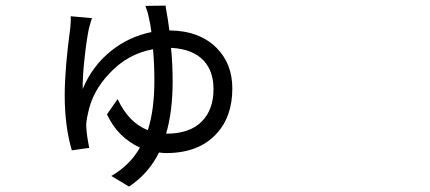

<svg xmlns="http://www.w3.org/2000/svg" viewBox="-20 -609 1540 688"><path d="M442.4 59.6 378.9 21.5Q446.3 -17.6 481.4 -80.1Q401.4 -117.2 363.3 -199.2L401.4 -253.9Q441.4 -168.9 509.8 -142.6Q533.2 -215.8 533.2 -320.3Q533.2 -378.9 528.3 -432.6Q436.5 -416 371.1 -344.7Q310.5 -281.2 294.9 -201.2Q288.1 -171.9 289.1 -154.3Q291 -121.1 299.8 -79.1L237.3 -70.3Q211.9 -157.2 211.9 -267.6Q211.9 -363.3 232.4 -513.7Q234.4 -541 233.4 -550.8L309.6 -543.9Q305.7 -534.2 299.8 -510.7L298.8 -507.8Q290 -465.8 283.2 -402.3Q275.4 -332 276.4 -290Q309.6 -371.1 377 -425.8Q441.4 -477.5 522.5 -494.1Q518.6 -525.4 513.7 -543.9Q509.8 -565.4 501 -587.9L573.2 -588.9Q573.2 -586.9 574.2 -582Q583 -533.2 586.9 -500Q694.3 -499 755.9 -437.5Q812.5 -380.9 812.5 -292Q812.5 -190.4 754.9 -128.9Q691.4 -60.5 575.2 -60.5Q565.4 -60.5 549.8 -62.5Q512.7 12.7 442.4 59.6ZM575.2 -129.9Q661.1 -129.9 704.1 -174.8Q745.1 -216.8 745.1 -290Q745.1 -353.5 710 -391.6Q670.9 -433.6 592.8 -437.5Q598.6 -380.9 598.6 -316.4Q598.6 -210 575.2 -129.9Z"/></svg>

Font: Bpmf GenSeki Gothic R
Style: R
Weight: 400
Foundry: But Ko
Version: Version 1.320